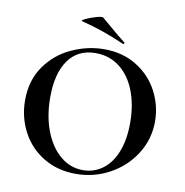

<svg xmlns="http://www.w3.org/2000/svg" viewBox="-87 -879 941 974"><g transform="rotate(10 383.0 -391.5)"><path d="M49 -312Q49 -415 101 -488.5Q153 -562 234.5 -599Q316 -636 401 -636Q496 -636 568 -591.5Q640 -547 678.5 -474Q717 -401 717 -319Q717 -228 669 -152Q621 -76 540.5 -32Q460 12 366 12Q273 12 200.5 -31.5Q128 -75 88.5 -149.5Q49 -224 49 -312ZM594 -290Q594 -382 566 -454.5Q538 -527 485 -568Q432 -609 361 -609Q270 -609 221 -540.5Q172 -472 172 -349Q172 -252 201.5 -175.5Q231 -99 282.5 -56Q334 -13 399 -13Q455 -13 499.5 -45.5Q544 -78 569 -140.5Q594 -203 594 -290ZM266 -756Q254 -758 277.5 -769.5Q301 -781 331.5 -789.5Q362 -798 367 -793L414 -753Q458 -715 492 -689Q495 -688 495 -685Q495 -682 493 -680Q491 -678 488 -679Q376 -729 266 -756Z"/></g></svg>

Font: Cormorant Garamond
Style: Bold
Weight: 700
Designer: Christian Thalmann (Catharsis Fonts)
Foundry: Catharsis Fonts
Version: Version 4.000